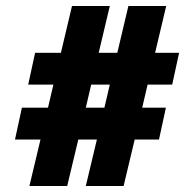

<svg xmlns="http://www.w3.org/2000/svg" viewBox="-20 -651 647 640"><path d="M577 -475 554 -369H472L454 -292H533L510 -186H429L392 -31H266L303 -186H241L204 -31H78L115 -186H30L53 -292H140L158 -369H74L97 -475H183L220 -631H346L309 -475H371L408 -631H534L497 -475ZM266 -292H328L346 -369H284Z"/></svg>

Font: Akshar
Style: Bold
Weight: 700
Designer: Tall Chai
Foundry: Tall Chai
Version: Version 1.000